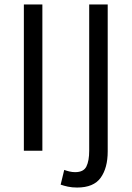

<svg xmlns="http://www.w3.org/2000/svg" viewBox="-20 -676 590 861"><path d="M170 0V-656H87V0ZM252 152Q266 157 284.5 161Q303 165 326 165Q400 165 431.5 121Q463 77 463 3V-656H380V0Q380 45 367.5 70.5Q355 96 317 96Q304 96 291.5 93Q279 90 268 86Z"/></svg>

Font: Codetta
Style: Regular
Weight: 400
Italic angle: -11°
Designer: Ulrich Proeller
Foundry: PROSA GmbH
Version: Version 2.00;September 29, 2018;FontCreator 11.5.0.2427 64-b